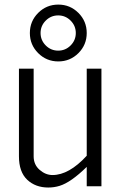

<svg xmlns="http://www.w3.org/2000/svg" viewBox="-20 -816 518 841"><path d="M147.2 -583.3Q110.8 -619.6 110.8 -671.4Q110.8 -723.1 147.2 -759.5Q183.6 -795.9 235.4 -795.9Q287.1 -795.9 323.5 -759.5Q359.9 -723.1 359.9 -671.4Q359.9 -619.6 323.5 -583.3Q287.1 -546.9 235.4 -546.9Q183.6 -546.9 147.2 -583.3ZM180.4 -725.8Q157.7 -703.1 157.7 -671.4Q157.7 -639.6 180.4 -616.9Q203.1 -594.2 234.9 -594.2Q266.6 -594.2 289.3 -616.9Q312 -639.6 312 -671.4Q312 -703.1 289.3 -725.8Q266.6 -748.5 234.9 -748.5Q203.1 -748.5 180.4 -725.8ZM63 -131.3V-515.1H127.4V-131.3Q127.4 -94.7 153.6 -72Q179.7 -49.3 210 -49.3Q282.2 -49.3 359.9 -133.8V-515.1H424.3V0H359.9V-85Q290.5 -17.1 241.2 -2Q217.3 5.4 191.4 5.4Q135.3 5.4 99.1 -28.8Q63 -63 63 -131.3Z"/></svg>

Font: News Cycle
Style: Regular
Weight: 500
Version: Version 0.5.2